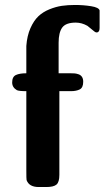

<svg xmlns="http://www.w3.org/2000/svg" viewBox="-20 -754 421 773"><path d="M29 -422Q29 -445 44 -452Q59 -459 86 -459V-569Q89 -610 102.5 -640.5Q116 -671 134.5 -688.5Q153 -706 179 -716.5Q205 -727 229 -730.5Q253 -734 282 -734Q316 -734 347 -729Q378 -724 381 -712V-642Q381 -628 374 -624.5Q367 -621 359 -628L332 -650Q309 -663 285 -663Q245 -663 230.5 -643Q216 -623 216 -582V-459H264Q274 -459 280.5 -458.5Q287 -458 296 -455Q305 -452 310 -444.5Q315 -437 315 -425Q315 -401 301 -394Q287 -387 266 -387H219V-50Q219 -21 207.5 -11Q196 -1 166 -1H136Q97 -1 87 -29Q86 -33 86 -68V-387Q56 -387 48 -391Q29 -402 29 -422Z"/></svg>

Font: cwTeXHei
Style: Medium
Weight: 500
Version: Version 1.17